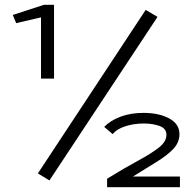

<svg xmlns="http://www.w3.org/2000/svg" viewBox="-20 -706 790 796"><path d="M150 -380V-634L47 -610L33 -644L162 -686H204V-380ZM185 42 137 13 584 -665 633 -636ZM424 70V35Q497 -10 552.5 -40Q608 -70 639 -94.5Q670 -119 670 -147Q670 -173 642 -183.5Q614 -194 576 -194Q535 -194 499.5 -182.5Q464 -171 447 -150L412 -180Q437 -206 479 -222Q521 -238 575 -238Q639 -238 681.5 -215Q724 -192 724 -150Q724 -115 698 -88Q672 -61 628 -34Q584 -7 531 26H726V70Z"/></svg>

Font: Inconsolata ExtraExpanded
Style: Regular
Weight: 400
Width: 8
Monospace: yes
Designer: Raph Levien, Cyreal, Brenton Simpson
Foundry: Raph Levien, Cyreal, Google
Version: Version 3.000; ttfautohint (v1.8.2.53-6de2)